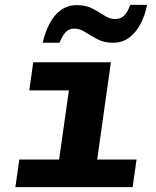

<svg xmlns="http://www.w3.org/2000/svg" viewBox="-20 -766 640 786"><path d="M206 0 262 -396H100L116 -511H434L362 0ZM43 0 59 -113H539L523 0ZM155 -591Q164 -633 182.5 -668.5Q201 -704 229 -724.5Q257 -745 295 -745Q332 -745 358.5 -731Q385 -717 407 -702.5Q429 -688 452 -688Q475 -688 489.5 -703.5Q504 -719 513 -746H582Q574 -704 555.5 -668.5Q537 -633 509 -612Q481 -591 443 -591Q406 -591 378.5 -605.5Q351 -620 329 -634.5Q307 -649 284 -649Q262 -649 248 -633.5Q234 -618 224 -591Z"/></svg>

Font: Chivo Mono
Style: Bold Italic
Weight: 700
Italic angle: -8.05°
Monospace: yes
Version: Version 1.008